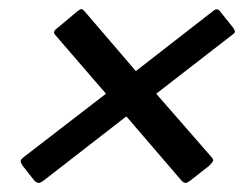

<svg xmlns="http://www.w3.org/2000/svg" viewBox="-20 -522 545 424"><path d="M30 -156Q26 -162 25.5 -165.5Q25 -169 31 -174L214 -315L101 -446Q98 -450 100.5 -454Q103 -458 109 -462L152 -498Q158 -502 160 -502Q162 -502 166 -498L280 -365L451 -498Q459 -505 465 -498L494 -462Q497 -458 498.5 -454Q500 -450 494 -446L325 -315L448 -174Q452 -169 450 -165.5Q448 -162 442 -156L400 -123Q393 -118 389.5 -118Q386 -118 381 -123L259 -265L76 -123Q69 -118 65.5 -118Q62 -118 56 -123Z"/></svg>

Font: Glory SemiBold
Style: Italic
Weight: 600
Italic angle: -12°
Designer: Robert Leuschke
Foundry: Robert Leuschke
Version: Version 1.011